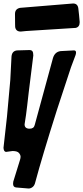

<svg xmlns="http://www.w3.org/2000/svg" viewBox="-20 -862 477 1101"><path d="M99 -681Q71 -681 67 -707Q67 -715 66.5 -723Q66 -731 66 -782Q66 -811 95 -817L399 -842Q425 -842 429 -815Q434 -774 437 -735Q437 -707 414 -702L129 -684ZM144 219 72 213Q55 211 55 192L56 180L95 54Q98 44 98 37Q98 26 88.5 15Q79 4 52 4L15 9Q2 9 0 -14Q0 -19 20 -193L39 -403L46 -538Q49 -570 78 -573L149 -575Q161 -575 166 -568Q171 -561 171 -544Q167 -505 145 -335L136 -257Q130 -203 121 -149Q121 -124 150 -124Q174 -124 179 -145L284 -530Q295 -565 328 -569L404 -573Q416 -573 416 -561Q416 -555 414 -549V-548L387 -476L306 -230Q222 35 182 184Q178 202 167 210.5Q156 219 144 219Z"/></svg>

Font: Bangerz
Style: Regular
Weight: 400
Designer: vernon adams
Foundry: Vernon Adams
Version: Version 2.10;February 7, 2025;FontCreator 13.0.0.2683 64-bit